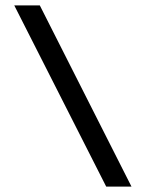

<svg xmlns="http://www.w3.org/2000/svg" viewBox="-20 -650 621 714"><path d="M375 44 33 -630H128L469 44Z"/></svg>

Font: Alumni Sans Thin ExtraBold
Style: Regular
Weight: 800
Version: Version 1.018